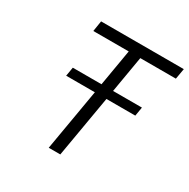

<svg xmlns="http://www.w3.org/2000/svg" viewBox="-158 -845 976 991"><g transform="rotate(30 330.0 -350.0)"><path d="M437 -637 400 -420H572L563 -367H391L328 0H259L322 -367H151L160 -420H331L368 -637H157L167 -700H660L649 -637Z"/></g></svg>

Font: Be Vietnam Light
Style: Italic
Weight: 300
Italic angle: -9.222°
Designer: Gabriel Lam
Foundry: TypeRant
Version: Version 3.000